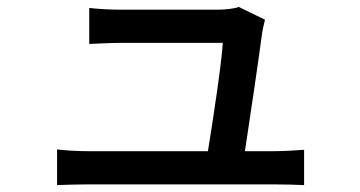

<svg xmlns="http://www.w3.org/2000/svg" viewBox="-20 -533 1040 555"><path d="M145 -101V2C179 1 202 0 235 0C285 0 720 0 774 0C798 0 840 1 859 2V-100C836 -98 795 -96 772 -96H688C702 -189 730 -376 738 -440C740 -450 743 -465 746 -476L670 -513C660 -508 628 -505 610 -505C557 -505 370 -505 326 -505C301 -505 263 -507 238 -510V-406C265 -407 297 -409 327 -409C356 -409 569 -409 624 -409C621 -353 595 -181 581 -96H235C203 -96 171 -98 145 -101Z"/></svg>

Font: GenYoGothic2 TW M
Style: Regular
Weight: 500
Version: Version 2.100;PS 2.1;hotconv 16.6.51;makeotf.lib2.5.65220 DE